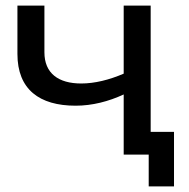

<svg xmlns="http://www.w3.org/2000/svg" viewBox="-20 -550 674 683"><path d="M420 0H509V113H599V-81H516V-530H420V-288C369 -266 317 -253 269 -253C188 -253 138 -289 138 -364V-530H42V-358C42 -232 120 -174 249 -174C308 -174 366 -189 420 -214Z"/></svg>

Font: Chess Sans Medium
Style: Regular
Weight: 500
Designer: Wolf Bōese
Foundry: Wolf Bōese
Version: Version 7.223;Glyphs 3.3 (3306)